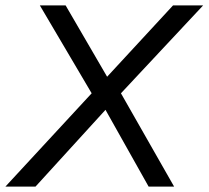

<svg xmlns="http://www.w3.org/2000/svg" viewBox="-34 -688 769 708"><path d="M514 0 355 -283 97 0H-14L304 -344L113 -668H208L361 -405L604 -668H715L412 -344L608 0Z"/></svg>

Font: Celebes
Style: Italic
Weight: 400
Italic angle: -10°
Designer: Anugrah Pasau
Foundry: Lafontype
Version: Version 1.000; ttfautohint (v1.8.4)